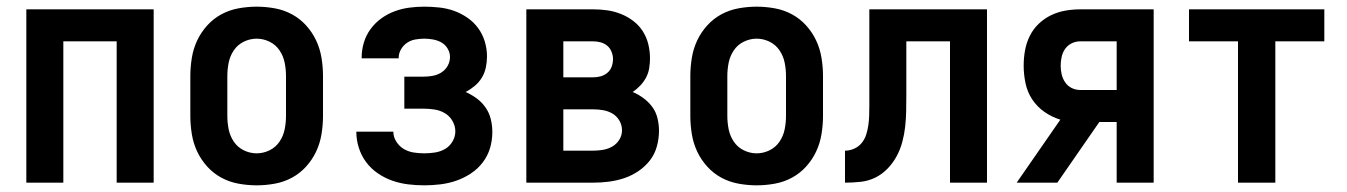

<svg xmlns="http://www.w3.org/2000/svg" viewBox="-20 -548 4040 576"><path d="M59 0V-520H441V0H330V-424H170V0Z M750 8Q723 8 695.5 3Q668 -2 644 -15Q620 -28 601.5 -48.5Q583 -69 571.5 -93.5Q560 -118 555.5 -145.5Q551 -173 551 -200V-320Q551 -347 555.5 -374.5Q560 -402 571.5 -426.5Q583 -451 601.5 -471.5Q620 -492 644 -505Q668 -518 695.5 -523Q723 -528 750 -528Q777 -528 804.5 -523Q832 -518 856 -505Q880 -492 898.5 -471.5Q917 -451 928.5 -426.5Q940 -402 944.5 -374.5Q949 -347 949 -320V-200Q949 -173 944.5 -145.5Q940 -118 928.5 -93.5Q917 -69 898.5 -48.5Q880 -28 856 -15Q832 -2 804.5 3Q777 8 750 8ZM750 -88Q770 -88 788.5 -97Q807 -106 818.5 -123Q830 -140 834 -160Q838 -180 838 -200V-320Q838 -340 834 -360Q830 -380 818.5 -397Q807 -414 788.5 -423Q770 -432 750 -432Q730 -432 711.5 -423Q693 -414 681.5 -397Q670 -380 666 -360Q662 -340 662 -320V-200Q662 -180 666 -160Q670 -140 681.5 -123Q693 -106 711.5 -97Q730 -88 750 -88Z M1253 8Q1228 8 1204 5Q1180 2 1157 -6Q1134 -14 1113.5 -28Q1093 -42 1078.5 -61.5Q1064 -81 1056.5 -104.5Q1049 -128 1049 -152V-153H1160Q1160 -137 1169 -123Q1178 -109 1191.5 -101Q1205 -93 1221 -90.5Q1237 -88 1253 -88Q1269 -88 1285 -90.5Q1301 -93 1315 -101Q1329 -109 1337.5 -123.5Q1346 -138 1346 -154Q1346 -170 1337.5 -185Q1329 -200 1314.5 -208.5Q1300 -217 1283.5 -219.5Q1267 -222 1250 -222H1193V-318H1250Q1264 -318 1278 -320.5Q1292 -323 1304 -330.5Q1316 -338 1323 -350.5Q1330 -363 1330 -377Q1330 -377 1330 -377Q1330 -377 1330 -377Q1330 -390 1323 -402Q1316 -414 1304.5 -420.5Q1293 -427 1279.5 -429.5Q1266 -432 1253 -432Q1239 -432 1225.5 -429.5Q1212 -427 1201 -419.5Q1190 -412 1183 -400Q1176 -388 1176 -374Q1176 -374 1176 -373.5Q1176 -373 1176 -373H1065Q1065 -374 1065 -374.5Q1065 -375 1065 -376Q1065 -398 1071.5 -420Q1078 -442 1091.5 -460.5Q1105 -479 1123.5 -492.5Q1142 -506 1163.5 -514Q1185 -522 1207.5 -525Q1230 -528 1253 -528Q1275 -528 1298 -525.5Q1321 -523 1342 -515.5Q1363 -508 1382 -495Q1401 -482 1414.5 -463.5Q1428 -445 1434.5 -423Q1441 -401 1441 -379Q1441 -362 1437.5 -345.5Q1434 -329 1425.5 -315Q1417 -301 1404.5 -290.5Q1392 -280 1377 -272Q1395 -264 1410.5 -252.5Q1426 -241 1437 -225Q1448 -209 1452.5 -190Q1457 -171 1457 -152Q1457 -127 1450 -103.5Q1443 -80 1428 -60.5Q1413 -41 1392.5 -27.5Q1372 -14 1349 -6Q1326 2 1301.5 5Q1277 8 1253 8Z M1559 0V-520H1759Q1781 -520 1802 -517Q1823 -514 1843 -506Q1863 -498 1880 -485Q1897 -472 1908.5 -454Q1920 -436 1925 -415Q1930 -394 1930 -373Q1930 -358 1927.5 -343Q1925 -328 1918 -315Q1911 -302 1900.5 -291Q1890 -280 1878 -272Q1895 -265 1910.5 -253.5Q1926 -242 1937 -227Q1948 -212 1952.5 -193Q1957 -174 1957 -156Q1957 -132 1950.5 -108.5Q1944 -85 1929.5 -66.5Q1915 -48 1895 -34.5Q1875 -21 1852.5 -13.5Q1830 -6 1806.5 -3Q1783 0 1759 0ZM1670 -316H1759Q1771 -316 1782 -319Q1793 -322 1802 -329.5Q1811 -337 1815 -348Q1819 -359 1819 -371Q1819 -371 1819 -371Q1819 -371 1819 -371Q1819 -382 1814.5 -393Q1810 -404 1801.5 -411Q1793 -418 1782 -421Q1771 -424 1759 -424H1670ZM1670 -96H1759Q1774 -96 1789 -98.5Q1804 -101 1817 -108.5Q1830 -116 1838 -129Q1846 -142 1846 -157Q1846 -157 1846 -157Q1846 -157 1846 -157Q1846 -173 1838 -186.5Q1830 -200 1817 -207.5Q1804 -215 1789 -217.5Q1774 -220 1759 -220H1670Z M2250 8Q2223 8 2195.5 3Q2168 -2 2144 -15Q2120 -28 2101.5 -48.5Q2083 -69 2071.5 -93.5Q2060 -118 2055.5 -145.5Q2051 -173 2051 -200V-320Q2051 -347 2055.5 -374.5Q2060 -402 2071.5 -426.5Q2083 -451 2101.5 -471.5Q2120 -492 2144 -505Q2168 -518 2195.5 -523Q2223 -528 2250 -528Q2277 -528 2304.5 -523Q2332 -518 2356 -505Q2380 -492 2398.5 -471.5Q2417 -451 2428.5 -426.5Q2440 -402 2444.5 -374.5Q2449 -347 2449 -320V-200Q2449 -173 2444.5 -145.5Q2440 -118 2428.5 -93.5Q2417 -69 2398.5 -48.5Q2380 -28 2356 -15Q2332 -2 2304.5 3Q2277 8 2250 8ZM2250 -88Q2270 -88 2288.5 -97Q2307 -106 2318.5 -123Q2330 -140 2334 -160Q2338 -180 2338 -200V-320Q2338 -340 2334 -360Q2330 -380 2318.5 -397Q2307 -414 2288.5 -423Q2270 -432 2250 -432Q2230 -432 2211.5 -423Q2193 -414 2181.5 -397Q2170 -380 2166 -360Q2162 -340 2162 -320V-200Q2162 -180 2166 -160Q2170 -140 2181.5 -123Q2193 -106 2211.5 -97Q2230 -88 2250 -88Z M2515 0V-96Q2529 -96 2542.5 -102Q2556 -108 2565 -119Q2574 -130 2578.5 -144Q2583 -158 2585 -172Q2587 -186 2587.5 -200.5Q2588 -215 2588 -229Q2588 -237 2588 -245Q2588 -253 2588 -261V-520H2941V0H2830V-424H2699V-261Q2699 -237 2698.5 -214Q2698 -191 2695.5 -168Q2693 -145 2687 -122.5Q2681 -100 2670 -79.5Q2659 -59 2642.5 -42Q2626 -25 2605.5 -15Q2585 -5 2561.5 -2.5Q2538 0 2515 0Z M3030 0 3161 -189Q3135 -197 3113 -212.5Q3091 -228 3076.5 -250Q3062 -272 3056.5 -298.5Q3051 -325 3051 -351Q3051 -374 3055 -396.5Q3059 -419 3069 -439.5Q3079 -460 3095.5 -476Q3112 -492 3132.5 -502Q3153 -512 3175.5 -516Q3198 -520 3221 -520H3441V0H3330V-182H3278L3152 0ZM3221 -278H3330V-424H3221Q3207 -424 3195 -418Q3183 -412 3175.5 -401.5Q3168 -391 3165 -377.5Q3162 -364 3162 -351Q3162 -338 3165 -325Q3168 -312 3175.5 -301Q3183 -290 3195 -284Q3207 -278 3221 -278Z M3694 0V-424H3547V-520H3953V-424H3806V0Z"/></svg>

Font: Iosevka SS04
Style: Bold
Weight: 700
Monospace: yes
Designer: Belleve Invis
Foundry: Belleve Invis
Version: Version 19.0.0; ttfautohint (v1.8.4)